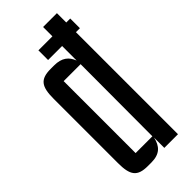

<svg xmlns="http://www.w3.org/2000/svg" viewBox="-230 -740 785 785"><g transform="rotate(-45 162.5 -347.5)"><path d="M289 -590H312V-646H289V-700H209V-646H128V-590H209V-506C197 -538 174 -557 130 -557H110C49 -557 32 -532 32 -462V-90C32 -20 49 5 110 5H130C180 5 201 -19 210 -59V0H289ZM209 -68H112V-484H210Z"/></g></svg>

Font: Queering
Style: Regular
Weight: 400
Designer: Adam Naccarato
Foundry: adamnac
Version: Version 2.000;hotconv 1.0.109;makeotfexe 2.5.65596